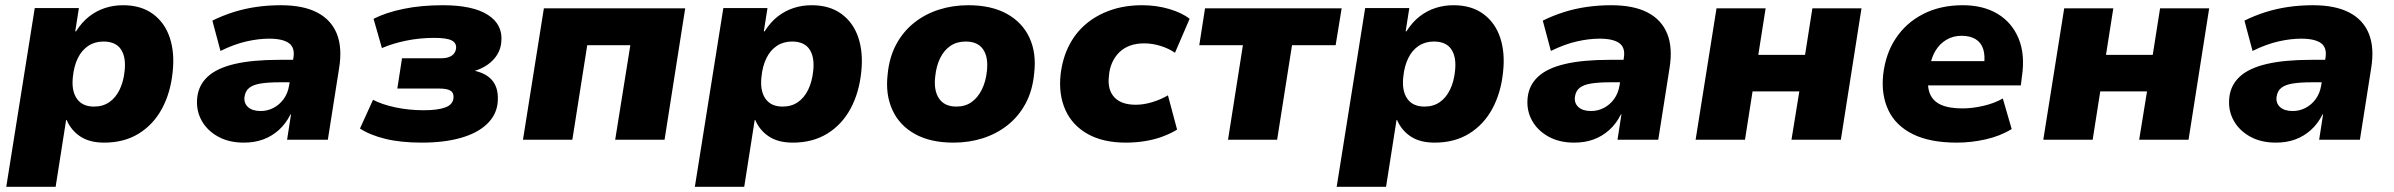

<svg xmlns="http://www.w3.org/2000/svg" viewBox="-20 -535 9165 735"><path d="M4 180 113 -504H282L268 -415H271Q294 -451 322 -472.5Q350 -494 382.5 -504.5Q415 -515 451 -515Q520 -515 565.5 -481.5Q611 -448 630 -390.5Q649 -333 641 -260Q633 -180 600 -119Q567 -58 511 -23.5Q455 11 379 11Q323 11 287.5 -12.5Q252 -36 235 -76L233 -75L193 180ZM340 -127Q374 -127 398.5 -144Q423 -161 438 -192Q453 -223 457 -263Q463 -316 443 -346Q423 -376 376 -376Q343 -376 318 -359.5Q293 -343 278 -312.5Q263 -282 259 -241Q253 -188 274 -157.5Q295 -127 340 -127Z M913 11Q856 11 814 -12.5Q772 -36 751 -75Q730 -114 735 -161Q740 -209 775 -241.5Q810 -274 878 -290Q946 -306 1050 -306H1122L1109 -220H1051Q1008 -220 979 -215.5Q950 -211 934.5 -199Q919 -187 916 -164Q913 -140 929.5 -125Q946 -110 978 -110Q1004 -110 1027 -122Q1050 -134 1066 -156Q1082 -178 1087 -209L1103 -312Q1110 -352 1086.5 -369.5Q1063 -387 1010 -387Q970 -387 923.5 -376.5Q877 -366 824 -340L793 -456Q831 -475 873.5 -488.5Q916 -502 961.5 -508.5Q1007 -515 1055 -515Q1141 -515 1194.5 -487Q1248 -459 1269.5 -405.5Q1291 -352 1278 -273L1235 0H1079L1094 -97H1092Q1074 -61 1047 -37Q1020 -13 987 -1Q954 11 913 11Z M1595 11Q1514 11 1455 -3.5Q1396 -18 1358 -43L1408 -153Q1442 -135 1493.5 -124Q1545 -113 1602 -113Q1655 -113 1684 -123.5Q1713 -134 1716 -159Q1718 -179 1705 -187.5Q1692 -196 1662 -196H1501L1519 -312H1670Q1695 -312 1709.5 -322Q1724 -332 1726 -350Q1728 -370 1709.5 -380Q1691 -390 1642 -390Q1587 -390 1535.5 -379.5Q1484 -369 1442 -351L1410 -463Q1457 -487 1524.5 -501Q1592 -515 1675 -515Q1791 -515 1848.5 -477.5Q1906 -440 1899 -374Q1897 -348 1883.5 -326Q1870 -304 1847.5 -288Q1825 -272 1795 -263L1797 -264Q1846 -253 1868 -222.5Q1890 -192 1885 -141Q1880 -94 1843.5 -59.5Q1807 -25 1743.5 -7Q1680 11 1595 11Z M1982 0 2062 -503H2603L2524 0H2335L2393 -362H2228L2171 0Z M2640 180 2749 -504H2918L2904 -415H2907Q2930 -451 2958 -472.5Q2986 -494 3018.5 -504.5Q3051 -515 3087 -515Q3156 -515 3201.5 -481.5Q3247 -448 3266 -390.5Q3285 -333 3277 -260Q3269 -180 3236 -119Q3203 -58 3147 -23.5Q3091 11 3015 11Q2959 11 2923.5 -12.5Q2888 -36 2871 -76L2869 -75L2829 180ZM2976 -127Q3010 -127 3034.5 -144Q3059 -161 3074 -192Q3089 -223 3093 -263Q3099 -316 3079 -346Q3059 -376 3012 -376Q2979 -376 2954 -359.5Q2929 -343 2914 -312.5Q2899 -282 2895 -241Q2889 -188 2910 -157.5Q2931 -127 2976 -127Z M3630 11Q3542 11 3482.5 -22Q3423 -55 3396 -114.5Q3369 -174 3378 -250Q3384 -315 3410.5 -364.5Q3437 -414 3479 -447.5Q3521 -481 3574 -498Q3627 -515 3687 -515Q3775 -515 3834.5 -482Q3894 -449 3921 -390.5Q3948 -332 3939 -255Q3933 -189 3906.5 -139.5Q3880 -90 3838 -56.5Q3796 -23 3743 -6Q3690 11 3630 11ZM3641 -127Q3675 -127 3699 -144Q3723 -161 3738.5 -192Q3754 -223 3758 -263Q3764 -316 3743.5 -346Q3723 -376 3677 -376Q3643 -376 3618.5 -359.5Q3594 -343 3579 -312.5Q3564 -282 3560 -241Q3554 -188 3575 -157.5Q3596 -127 3641 -127Z M4290 11Q4203 11 4144 -22Q4085 -55 4058.5 -114Q4032 -173 4040 -249Q4047 -310 4071.5 -359Q4096 -408 4136.5 -442.5Q4177 -477 4231.5 -496Q4286 -515 4353 -515Q4407 -515 4456 -500.5Q4505 -486 4534 -463L4478 -333Q4455 -349 4423.5 -359Q4392 -369 4360 -369Q4329 -369 4305 -360Q4281 -351 4264 -334Q4247 -317 4237 -294Q4227 -271 4225 -243Q4219 -192 4245.5 -163Q4272 -134 4328 -134Q4358 -134 4391 -144Q4424 -154 4451 -170L4486 -39Q4464 -25 4432.5 -13Q4401 -1 4364.5 5Q4328 11 4290 11Z M4681 0 4738 -362H4571L4593 -503H5116L5093 -362H4926L4869 0Z M5097 180 5206 -504H5375L5361 -415H5364Q5387 -451 5415 -472.5Q5443 -494 5475.5 -504.5Q5508 -515 5544 -515Q5613 -515 5658.5 -481.5Q5704 -448 5723 -390.5Q5742 -333 5734 -260Q5726 -180 5693 -119Q5660 -58 5604 -23.5Q5548 11 5472 11Q5416 11 5380.5 -12.5Q5345 -36 5328 -76L5326 -75L5286 180ZM5433 -127Q5467 -127 5491.5 -144Q5516 -161 5531 -192Q5546 -223 5550 -263Q5556 -316 5536 -346Q5516 -376 5469 -376Q5436 -376 5411 -359.5Q5386 -343 5371 -312.5Q5356 -282 5352 -241Q5346 -188 5367 -157.5Q5388 -127 5433 -127Z M6006 11Q5949 11 5907 -12.5Q5865 -36 5844 -75Q5823 -114 5828 -161Q5833 -209 5868 -241.5Q5903 -274 5971 -290Q6039 -306 6143 -306H6215L6202 -220H6144Q6101 -220 6072 -215.5Q6043 -211 6027.5 -199Q6012 -187 6009 -164Q6006 -140 6022.5 -125Q6039 -110 6071 -110Q6097 -110 6120 -122Q6143 -134 6159 -156Q6175 -178 6180 -209L6196 -312Q6203 -352 6179.5 -369.5Q6156 -387 6103 -387Q6063 -387 6016.5 -376.5Q5970 -366 5917 -340L5886 -456Q5924 -475 5966.5 -488.5Q6009 -502 6054.5 -508.5Q6100 -515 6148 -515Q6234 -515 6287.5 -487Q6341 -459 6362.5 -405.5Q6384 -352 6371 -273L6328 0H6172L6187 -97H6185Q6167 -61 6140 -37Q6113 -13 6080 -1Q6047 11 6006 11Z M6471 0 6551 -503H6739L6711 -325H6890L6918 -503H7106L7027 0H6838L6868 -185H6689L6660 0Z M7471 11Q7368 11 7302.5 -21.5Q7237 -54 7209 -113Q7181 -172 7189 -249Q7198 -329 7237.5 -388.5Q7277 -448 7342.5 -481.5Q7408 -515 7494 -515Q7572 -515 7627 -482Q7682 -449 7707.5 -387.5Q7733 -326 7720 -241L7716 -208H7334L7349 -301H7587L7575 -286Q7580 -322 7572 -347Q7564 -372 7543 -385Q7522 -398 7489 -398Q7457 -398 7431.5 -383Q7406 -368 7390 -342Q7374 -316 7368 -281L7363 -252Q7356 -207 7367.5 -177.5Q7379 -148 7410 -134Q7441 -120 7493 -120Q7531 -120 7573.5 -130Q7616 -140 7647 -158L7681 -41Q7637 -14 7581.5 -1.5Q7526 11 7471 11Z M7802 0 7882 -503H8070L8042 -325H8221L8249 -503H8437L8358 0H8169L8199 -185H8020L7991 0Z M8692 11Q8635 11 8593 -12.5Q8551 -36 8530 -75Q8509 -114 8514 -161Q8519 -209 8554 -241.5Q8589 -274 8657 -290Q8725 -306 8829 -306H8901L8888 -220H8830Q8787 -220 8758 -215.5Q8729 -211 8713.5 -199Q8698 -187 8695 -164Q8692 -140 8708.5 -125Q8725 -110 8757 -110Q8783 -110 8806 -122Q8829 -134 8845 -156Q8861 -178 8866 -209L8882 -312Q8889 -352 8865.5 -369.5Q8842 -387 8789 -387Q8749 -387 8702.5 -376.5Q8656 -366 8603 -340L8572 -456Q8610 -475 8652.5 -488.5Q8695 -502 8740.5 -508.5Q8786 -515 8834 -515Q8920 -515 8973.5 -487Q9027 -459 9048.5 -405.5Q9070 -352 9057 -273L9014 0H8858L8873 -97H8871Q8853 -61 8826 -37Q8799 -13 8766 -1Q8733 11 8692 11Z"/></svg>

Font: Nunito Sans 8pt Black
Style: Italic
Weight: 900
Italic angle: -9°
Version: Version 3.101;gftools[0.9.27]